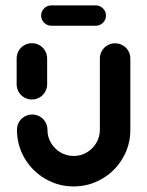

<svg xmlns="http://www.w3.org/2000/svg" viewBox="-20 -676 536 700"><path d="M96.3 -313.3Q81.1 -313.3 68.3 -320.7Q55.6 -328.1 48.1 -340.9Q40.7 -353.7 40.7 -368.9V-463Q40.7 -478.1 48.1 -490.9Q55.6 -503.7 68.3 -511.1Q81.1 -518.5 96.3 -518.5Q111.5 -518.5 124.3 -511.1Q137 -503.7 144.4 -490.9Q151.9 -478.1 151.9 -463V-368.9Q151.9 -353.7 144.4 -340.9Q137 -328.1 124.3 -320.7Q111.5 -313.3 96.3 -313.3ZM399.6 -518.1Q414.8 -518.1 427.6 -510.7Q440.4 -503.3 447.8 -490.6Q455.2 -477.8 455.2 -462.6V-203Q455.2 -146.3 427.2 -98.9Q399.3 -51.5 351.7 -23.9Q304.1 3.7 248.5 3.7Q193 3.7 145.4 -23.9Q97.8 -51.5 69.8 -98.9Q41.9 -146.3 41.9 -203Q41.9 -218.1 49.3 -230.9Q56.7 -243.7 69.4 -251.1Q82.2 -258.5 97.4 -258.5Q112.6 -258.5 125.4 -251.1Q138.1 -243.7 145.6 -230.9Q153 -218.1 153 -203Q153 -177 165.9 -155Q178.9 -133 200.7 -120.2Q222.6 -107.4 248.5 -107.4Q274.4 -107.4 296.3 -120.2Q318.1 -133 331.1 -155Q344.1 -177 344.1 -203V-462.6Q344.1 -477.8 351.5 -490.6Q358.9 -503.3 371.7 -510.7Q384.4 -518.1 399.6 -518.1ZM130 -619.3Q130 -634.4 140.9 -645.4Q151.9 -656.3 167 -656.3H329.3Q344.4 -656.3 355.4 -645.4Q366.3 -634.4 366.3 -619.3Q366.3 -604.1 355.4 -593.1Q344.4 -582.2 329.3 -582.2H167Q151.9 -582.2 140.9 -593.1Q130 -604.1 130 -619.3Z"/></svg>

Font: 26F Galaxy Sans Black
Style: Regular
Weight: 900
Designer: C₂₉H₂₅N₃O₅
Version: Version 1.100